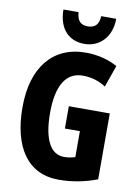

<svg xmlns="http://www.w3.org/2000/svg" viewBox="-101 -1009 786 1085"><g transform="rotate(10 291.5 -466.0)"><path d="M476 -942H390C387 -891 364 -872 324 -872C283 -872 263 -894 260 -942H173C174 -829 235 -771 323 -771C409 -771 476 -837 476 -942ZM298 -409V-281H384V-132C364 -126 343 -122 321 -122C239 -122 200 -209 200 -355C200 -508 249 -593 346 -593C394 -593 439 -580 479 -554L523 -679C475 -706 412 -724 341 -724C150 -724 41 -585 41 -359C41 -128 136 10 312 10C389 10 462 -4 533 -31V-409Z"/></g></svg>

Font: Noto Sans Khmer UI ExtraCondensed ExtraBold
Style: Regular
Weight: 800
Width: 2
Designer: Danh Hong and the Monotype Design Team
Foundry: Monotype Imaging Inc.
Version: Version 2.002